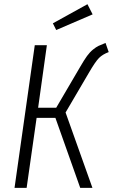

<svg xmlns="http://www.w3.org/2000/svg" viewBox="-20 -902 542 922"><path d="M399.9 -881.8 424.8 -833 250 -757.8 233.9 -790ZM486.8 -695.8 502 -651.9Q473.1 -641.1 455.6 -623.8Q438 -606.4 405.8 -550.8L294.9 -361.8L423.8 0H365.2L246.1 -335.9H155.8L107.9 0H49.8L147 -685.1H205.1L163.1 -384.8H250L366.2 -583Q384.3 -614.3 397.9 -633.1Q411.6 -651.9 426.8 -664.1Q441.9 -676.3 453.1 -681.6Q464.4 -687 486.8 -695.8Z"/></svg>

Font: Fira Sans Compressed Light
Style: Italic
Weight: 300
Width: 3
Italic angle: -8°
Designer: Carrois Corporate & Edenspiekermann AG
Foundry: Carrois Corporate GbR & Edenspiekermann AG
Version: Version 4.203;PS 004.203;hotconv 1.0.88;makeotf.lib2.5.64775